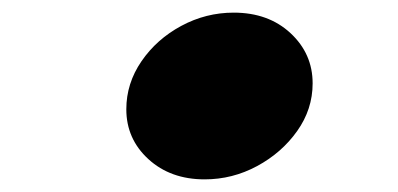

<svg xmlns="http://www.w3.org/2000/svg" viewBox="-20 -459 630 304"><path d="M304 -175Q250 -175 215 -207Q180 -239 180 -286Q180 -327 204 -362Q228 -397 267 -418Q306 -439 350 -439Q405 -439 440 -406.5Q475 -374 475 -327Q475 -286 450.5 -251.5Q426 -217 387 -196Q348 -175 304 -175Z"/></svg>

Font: Italianno
Style: Regular
Weight: 400
Designer: Robert E. Leuschke
Foundry: Robert E. Leuschke
Version: Version 1.100; ttfautohint (v1.8.3)